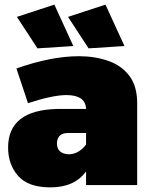

<svg xmlns="http://www.w3.org/2000/svg" viewBox="-20 -800 653 830"><path d="M198 10Q102 10 58.5 -39.5Q15 -89 15 -162Q15 -324 227 -329H352Q350 -389 267 -389Q208 -389 101 -354L51 -504Q201 -557 321 -557Q390.5 -557 448.2 -536.8Q506 -516.5 540.5 -470.5Q573 -426 573 -354V0H352V-59Q302 10 198 10ZM142 -591 53 -727 215 -780 297 -601ZM276 -133Q320 -133 352 -175V-225H274Q228 -225 226 -181Q226 -136 276 -133ZM363 -591 274 -727 436 -780 518 -601Z"/></svg>

Font: Argentum Novus Black
Style: Regular
Weight: 900
Designer: Julieta Ulanovsky (font) & Cristiano Sobral (main changes)
Foundry: Julieta Ulanovsky (font) & Cristiano Sobral (main changes)
Version: Version 3.00;November 27, 2020;FontCreator 13.0.0.2655 64-bi